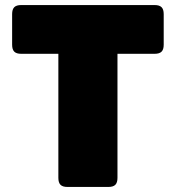

<svg xmlns="http://www.w3.org/2000/svg" viewBox="-20 -740 696 760"><path d="M409 0H247Q228 0 219.5 -8.5Q211 -17 211 -36V-527H64Q45 -527 36.5 -535.5Q28 -544 28 -563V-684Q28 -703 36.5 -711.5Q45 -720 64 -720H592Q611 -720 619.5 -711.5Q628 -703 628 -684V-563Q628 -544 619.5 -535.5Q611 -527 592 -527H445V-36Q445 -17 436.5 -8.5Q428 0 409 0Z"/></svg>

Font: Bungee
Style: Regular
Weight: 400
Designer: David Jonathan Ross
Foundry: David Jonathan Ross
Version: Version 1.000;PS 1.0;hotconv 1.0.72;makeotf.lib2.5.5900